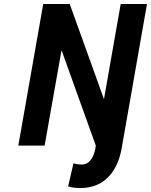

<svg xmlns="http://www.w3.org/2000/svg" viewBox="-20 -731 758 964"><path d="M391 95C374 95 362 93 349 89L322 205C342 211 360 213 385 213C497 213 569 138 591 13L718 -711H586L502 -233L330 -711H197L72 0H204L289 -479L461 0L459 13C451 59 429 95 391 95Z"/></svg>

Font: Asimov
Style: NarIt
Weight: 500
Designer: Google
Version: Version 2.000980; 2014